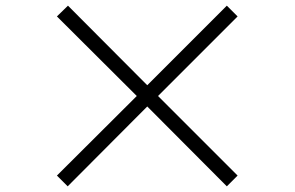

<svg xmlns="http://www.w3.org/2000/svg" viewBox="-20 -713 1040 678"><path d="M219 -55 181 -93 463 -374 181 -655 220 -693 500 -412 781 -693 819 -655 538 -374 819 -93 781 -55 500 -337Z"/></svg>

Font: 寒蝉端黑体 Light
Style: Regular
Weight: 300
Designer: ChillDuanSans {Warren2060}; 
Source Han Sans {Ryoko NISHIZUKA 西塚涼子 (kana, bopomofo & ideographs); Paul D. Hunt (Latin, G
Foundry: ChillType&Adobe
Version: Version 1.300;Glyphs 3.3 (3306)